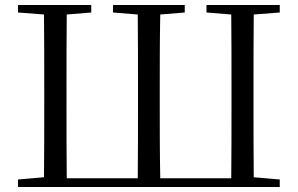

<svg xmlns="http://www.w3.org/2000/svg" viewBox="-20 -748 1191 768"><path d="M202 0H1099V-30L995 -39C994 -137 994 -238 994 -343V-389C994 -492 994 -592 995 -690L1099 -698V-728H806V-698L905 -690C906 -591 906 -492 906 -388V-343C906 -236 906 -135 905 -35H621C619 -135 619 -236 619 -343V-389C619 -491 619 -592 621 -690L719 -698V-728H432V-698L531 -690C532 -591 532 -492 532 -388V-343C532 -236 532 -135 531 -35H247C246 -135 246 -236 246 -343V-388C246 -492 246 -591 247 -690L345 -698V-728H52V-698L156 -690C157 -592 157 -492 157 -389V-343C157 -238 157 -137 156 -39L52 -30V0Z"/></svg>

Font: Noto Serif CJK TC
Style: Regular
Weight: 400
Designer: Ryoko NISHIZUKA 西塚涼子 (kana & ideographs); Frank Grießhammer (Latin, Greek & Cyrillic); Wenlong ZHANG 张文龙 (bopomofo); San
Foundry: Adobe
Version: Version 2.001;hotconv 1.1.0;makeotfexe 2.6.0